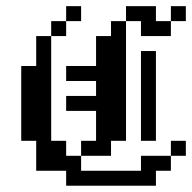

<svg xmlns="http://www.w3.org/2000/svg" viewBox="-20 -591 611 611"><path d="M47.6 -190.5H95.2V-142.9H47.6ZM47.6 -238.1H95.2V-190.5H47.6ZM47.6 -285.7H95.2V-238.1H47.6ZM47.6 -333.3H95.2V-285.7H47.6ZM95.2 -333.3H142.9V-285.7H95.2ZM95.2 -285.7H142.9V-238.1H95.2ZM95.2 -238.1H142.9V-190.5H95.2ZM95.2 -190.5H142.9V-142.9H95.2ZM95.2 -142.9H142.9V-95.2H95.2ZM142.9 -142.9H190.5V-95.2H142.9ZM142.9 -95.2H190.5V-47.6H142.9ZM95.2 -95.2H142.9V-47.6H95.2ZM190.5 -95.2H238.1V-47.6H190.5ZM190.5 -47.6H238.1V0H190.5ZM238.1 -47.6H285.7V0H238.1ZM285.7 -47.6H333.3V0H285.7ZM333.3 -47.6H381V0H333.3ZM381 -47.6H428.6V0H381ZM428.6 -95.2H476.2V-47.6H428.6ZM476.2 -95.2H523.8V-47.6H476.2ZM428.6 -47.6H476.2V0H428.6ZM523.8 -142.9H571.4V-95.2H523.8ZM47.6 -381H95.2V-333.3H47.6ZM95.2 -381H142.9V-333.3H95.2ZM95.2 -428.6H142.9V-381H95.2ZM95.2 -476.2H142.9V-428.6H95.2ZM142.9 -523.8H190.5V-476.2H142.9ZM190.5 -571.4H238.1V-523.8H190.5ZM190.5 -381H238.1V-333.3H190.5ZM238.1 -381H285.7V-333.3H238.1ZM190.5 -285.7H238.1V-238.1H190.5ZM238.1 -285.7H285.7V-238.1H238.1ZM285.7 -285.7H333.3V-238.1H285.7ZM285.7 -381H333.3V-333.3H285.7ZM285.7 -333.3H333.3V-285.7H285.7ZM285.7 -238.1H333.3V-190.5H285.7ZM333.3 -285.7H381V-238.1H333.3ZM333.3 -333.3H381V-285.7H333.3ZM333.3 -381H381V-333.3H333.3ZM333.3 -238.1H381V-190.5H333.3ZM238.1 -142.9H285.7V-95.2H238.1ZM285.7 -142.9H333.3V-95.2H285.7ZM285.7 -190.5H333.3V-142.9H285.7ZM333.3 -190.5H381V-142.9H333.3ZM428.6 -190.5H476.2V-142.9H428.6ZM428.6 -238.1H476.2V-190.5H428.6ZM428.6 -285.7H476.2V-238.1H428.6ZM428.6 -333.3H476.2V-285.7H428.6ZM428.6 -381H476.2V-333.3H428.6ZM428.6 -428.6H476.2V-381H428.6ZM333.3 -428.6H381V-381H333.3ZM285.7 -428.6H333.3V-381H285.7ZM285.7 -476.2H333.3V-428.6H285.7ZM333.3 -476.2H381V-428.6H333.3ZM333.3 -523.8H381V-476.2H333.3ZM381 -571.4H428.6V-523.8H381ZM428.6 -571.4H476.2V-523.8H428.6ZM428.6 -523.8H476.2V-476.2H428.6ZM476.2 -523.8H523.8V-476.2H476.2ZM523.8 -571.4H571.4V-523.8H523.8Z"/></svg>

Font: Jacquard 12
Style: Regular
Weight: 400
Designer: Sarah Cadigan-Fried
Version: Version 1.000; ttfautohint (v1.8.4.7-5d5b)